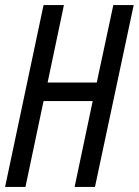

<svg xmlns="http://www.w3.org/2000/svg" viewBox="-20 -734 545 754"><path d="M0 0 151 -714H231L167 -410H360L425 -714H505L353 0H273L344 -337H151L80 0Z"/></svg>

Font: Noto Sans UI Condensed
Style: Italic
Weight: 400
Width: 3
Italic angle: -12°
Designer: Monotype Design Team
Foundry: Monotype Imaging Inc.
Version: Version 1.901